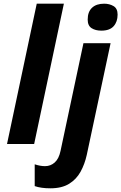

<svg xmlns="http://www.w3.org/2000/svg" viewBox="-20 -780 657 1040"><path d="M18 0 179 -760H326L165 0ZM529 -614Q497 -614 476 -627.5Q455 -641 455 -674Q455 -716 478.5 -738Q502 -760 544 -760Q573 -760 595 -747Q617 -734 617 -701Q617 -662 595.5 -638Q574 -614 529 -614ZM253 240Q202 240 168 228V110Q198 120 224 120Q254 120 276.5 100Q299 80 308 37L432 -546H579L450 59Q439 109 416.5 150Q394 191 354.5 215.5Q315 240 253 240Z"/></svg>

Font: BC Sans
Style: Bold Italic
Weight: 700
Italic angle: -12°
Designer: Monotype Design Team
Province of B.C.
Foundry: Monotype Imaging Inc.
Version: Version 2.000;GOOG;noto-source:20170915:90ef993387c0